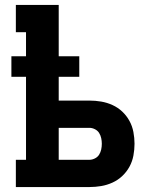

<svg xmlns="http://www.w3.org/2000/svg" viewBox="-20 -755 640 775"><path d="M44 0V-110H85V-445H26V-528H85V-625H44V-735H217V-528H300V-445H217V-349H341Q365 -349 388.5 -345Q412 -341 434 -331Q456 -321 473.5 -304.5Q491 -288 502.5 -267Q514 -246 518.5 -222Q523 -198 523 -175Q523 -151 518.5 -127Q514 -103 502.5 -82Q491 -61 473.5 -44.5Q456 -28 434 -18Q412 -8 388.5 -4Q365 0 341 0ZM217 -110H341Q352 -110 363 -115.5Q374 -121 380 -130.5Q386 -140 388.5 -151.5Q391 -163 391 -175Q391 -186 388.5 -197.5Q386 -209 380 -218.5Q374 -228 363 -233.5Q352 -239 341 -239H217Z"/></svg>

Font: Iosevka Curly Slab XBdEx
Style: Regular
Weight: 800
Width: 7
Monospace: yes
Designer: Belleve Invis
Foundry: Belleve Invis
Version: Version 11.0.0; ttfautohint (v1.8.3)